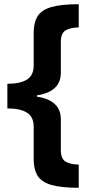

<svg xmlns="http://www.w3.org/2000/svg" viewBox="-20 -734 434 912"><path d="M354 158Q269 158 222.5 144Q176 130 158 100Q140 70 140 22V-132Q140 -179 108 -199Q76 -219 15 -219V-336Q76 -336 108 -356Q140 -376 140 -423V-578Q140 -626 158 -656Q176 -686 222.5 -700Q269 -714 354 -714V-604Q315 -603 292 -590Q269 -577 269 -535V-389Q269 -298 155 -281V-275Q269 -258 269 -167V-21Q269 21 292 34Q315 47 354 48Z"/></svg>

Font: Noto Sans Bamum
Style: Bold
Weight: 700
Designer: Monotype Design Team
Foundry: Monotype Imaging Inc.
Version: Version 2.002; ttfautohint (v1.8.4.7-5d5b)